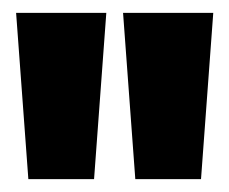

<svg xmlns="http://www.w3.org/2000/svg" viewBox="-20 -711 355 298"><path d="M24 -433 5 -691H145L126 -433ZM190 -433 171 -691H311L292 -433Z"/></svg>

Font: Bricolage Grotesque 48pt Condensed ExtraBold
Style: Regular
Weight: 800
Width: 3
Designer: Mathieu Triay
Foundry: Atelier Triay
Version: Version 1.001;gftools[0.9.33.dev8+g029e19f]